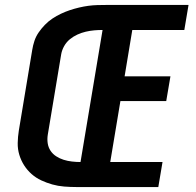

<svg xmlns="http://www.w3.org/2000/svg" viewBox="-20 -755 790 775"><path d="M289 0Q264 0 239 -2Q214 -4 191 -10.5Q168 -17 146.5 -27Q125 -37 107.5 -52.5Q90 -68 77.5 -87.5Q65 -107 58 -130Q51 -153 51.5 -178Q52 -203 56 -228L110 -553Q113 -572 119 -590Q125 -608 136 -624Q147 -640 161 -654.5Q175 -669 191.5 -680Q208 -691 226 -699.5Q244 -708 262 -714Q280 -720 299 -724.5Q318 -729 336.5 -731.5Q355 -734 373.5 -734.5Q392 -735 410 -735H741L724 -634H514L483 -447H668L651 -347H466L425 -101H636L619 0ZM305 -101 394 -634Q377 -634 360 -632.5Q343 -631 326 -627Q309 -623 292.5 -615.5Q276 -608 262 -596.5Q248 -585 239 -569Q230 -553 227 -536L173 -212Q170 -194 172.5 -177Q175 -160 184 -146.5Q193 -133 207 -124Q221 -115 237 -110Q253 -105 270.5 -103Q288 -101 305 -101Z"/></svg>

Font: Zed Sans Extended
Style: Bold Italic
Weight: 700
Width: 7
Italic angle: -9°
Designer: Belleve Invis
Foundry: Belleve Invis
Version: Version 1.0.0; ttfautohint (v1.8.4)